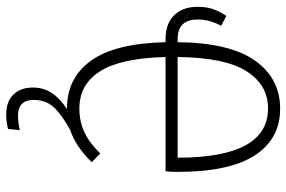

<svg xmlns="http://www.w3.org/2000/svg" viewBox="-176 -558 946 635"><g transform="rotate(90 297.5 -241.0)"><path d="M547 -315H169Q173 -166 216.5 -98Q260 -30 339 -30Q383 -30 418.5 -47Q454 -64 488 -99L517 -71Q464 -17 411 0Q357 30 334 56Q311 82 311 121Q311 173 364 173Q384 173 411 167L407 206Q383 212 360 212Q316 212 293 188Q270 164 270 124Q270 89 287.5 62Q305 35 341 11H339Q239 11 181.5 -68Q124 -147 120 -315H111Q58 -315 30.5 -344Q3 -373 3 -420Q3 -451 10.5 -472Q18 -493 33 -516L66 -499Q45 -461 45 -421Q45 -355 110 -355H120Q122 -528 181 -611Q240 -694 340 -694Q440 -694 494.5 -610Q549 -526 549 -354Q549 -329 547 -315ZM502 -355Q502 -654 339 -654Q262 -654 216.5 -583.5Q171 -513 169 -355Z"/></g></svg>

Font: Fira Sans Extra Condensed ExtraLight
Style: Regular
Weight: 275
Width: 1
Designer: Carrois Corporate & Edenspiekermann AG
Foundry: Carrois Corporate GbR & Edenspiekermann AG
Version: Version 4.203